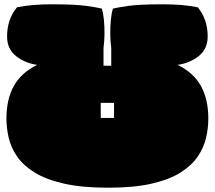

<svg xmlns="http://www.w3.org/2000/svg" viewBox="-20 -845 1000 894"><path d="M484 29Q362 29 278 10Q194 -9 141 -42Q88 -75 59.5 -116.5Q31 -158 20.5 -203.5Q10 -249 10 -293Q10 -382 44 -444Q78 -506 153 -543Q96 -551 54.5 -584Q13 -617 13 -675Q13 -755 59 -811Q127 -825 220 -825Q330 -825 382.5 -817.5Q435 -810 454 -805Q461 -784 464 -751.5Q467 -719 466.5 -684.5Q466 -650 462 -622V-539H498V-622Q494 -650 493.5 -684.5Q493 -719 496 -751.5Q499 -784 506 -805Q525 -810 577.5 -817.5Q630 -825 740 -825Q833 -825 901 -811Q947 -755 947 -675Q947 -617 905.5 -584Q864 -551 807 -543Q882 -506 916 -444Q950 -382 950 -293Q950 -249 939.5 -203.5Q929 -158 901 -116.5Q873 -75 821 -42Q769 -9 686.5 10Q604 29 484 29ZM449 -296H511V-366H449Z"/></svg>

Font: Oi
Style: Regular
Weight: 400
Designer: Kostas Bartsokas, Mohamad Dakak
Foundry: Foundry5
Version: Version 4.000